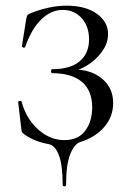

<svg xmlns="http://www.w3.org/2000/svg" viewBox="-20 -500 455 677"><path d="M213 152Q213 157 207 157Q201 157 201 152Q201 82 187.5 47Q174 12 151 8Q102 -1 69 -24Q60 -30 58 -33.5Q56 -37 55 -47L44 -140Q44 -143 49.5 -144Q55 -145 56 -142Q72 -82 114 -44Q156 -6 207 -6Q256 -6 280.5 -39Q305 -72 305 -122Q305 -181 268.5 -211.5Q232 -242 164 -242Q160 -242 160 -249Q160 -256 164 -256Q228 -256 261 -284Q294 -312 294 -361Q294 -407 268 -436Q242 -465 201 -465Q160 -465 125.5 -431.5Q91 -398 69 -335Q69 -332 64 -332Q62 -332 59.5 -333.5Q57 -335 57 -336L72 -430Q74 -442 76 -445.5Q78 -449 87 -453Q155 -480 214 -480Q282 -480 321.5 -451.5Q361 -423 361 -380Q361 -347 339 -317Q317 -287 285 -268Q253 -249 226 -247L240 -255Q301 -255 340 -222.5Q379 -190 379 -137Q379 -88 347 -51.5Q315 -15 262 1Q241 9 227 45.5Q213 82 213 152Z"/></svg>

Font: Cormorant Unicase
Style: Regular
Weight: 400
Designer: Christian Thalmann (Catharsis Fonts)
Foundry: Catharsis Fonts
Version: Version 4.000